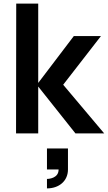

<svg xmlns="http://www.w3.org/2000/svg" viewBox="-20 -740 598 1065"><path d="M69 0H192V-260L398.5 0H558L330.5 -270L540 -540H389.5L192 -280V-720H70ZM240.5 305C308 305 357 263.5 357 200V83.5H240.5V200H305C305.5 246.5 255.5 252.5 240.5 252.5Z"/></svg>

Font: Eudonet
Style: Bold
Weight: 700
Designer: Mikhail Sharanda
Foundry: Mikhail Sharanda
Version: Version 4.503;Glyphs 3.1.2 (3151)